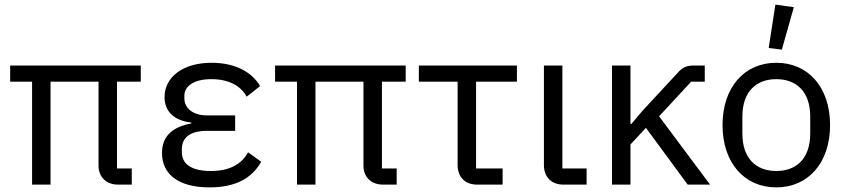

<svg xmlns="http://www.w3.org/2000/svg" viewBox="-20 -800 3664 832"><path d="M487 -446H590V-516H24V-446H119V0H199V-446H407V-82C407 -36 437 0 492 0H551V-70H487Z M1055 -140C1026 -87 973 -59 893 -59C810 -59 768 -89 768 -141V-153C768 -205 805 -233 877 -233H999V-300H877C816 -300 779 -331 779 -374V-386C779 -421 812 -457 896 -457C970 -457 1023 -429 1049 -381L1107 -427C1071 -489 997 -528 897 -528C770 -528 693 -464 693 -379C693 -315 737 -277 809 -269V-265C726 -250 682 -209 682 -137C682 -48 749 12 888 12C997 12 1070 -25 1112 -99Z M1635 -446H1738V-516H1172V-446H1267V0H1347V-446H1555V-82C1555 -36 1585 0 1640 0H1699V-70H1635Z M2158 0V-70H2043V-446H2220V-516H1795V-446H1963V-85C1963 -35 1993 0 2048 0Z M2522 -70H2417V-516H2337V-85C2337 -35 2367 0 2422 0H2522Z M2960 0H3057L2836 -296L2975 -446H3034V-516H2985C2957 -516 2939 -509 2919 -487L2766 -322L2716 -263H2712V-516H2632V0H2712V-174L2779 -246Z M3420 -769 3340 -780 3311 -592 3368 -585ZM3344 12C3482 12 3577 -94 3577 -258C3577 -422 3482 -528 3344 -528C3206 -528 3111 -422 3111 -258C3111 -94 3206 12 3344 12ZM3344 -59C3258 -59 3197 -112 3197 -221V-295C3197 -404 3258 -457 3344 -457C3430 -457 3491 -404 3491 -295V-221C3491 -112 3430 -59 3344 -59Z"/></svg>

Font: LVC Sans
Style: Regular
Weight: 400
Designer: Mike Abbink, Paul van der Laan, Pieter van Rosmalen
Foundry: Bold Monday
Version: Version 3.0